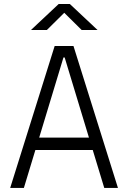

<svg xmlns="http://www.w3.org/2000/svg" viewBox="-20 -918 626 938"><path d="M29.8 0 247.1 -693.4H338.9L556.2 0H489.3L433.1 -185.1H152.8L96.7 0ZM171.4 -245.6H414.6L295.9 -637.2H290ZM131.3 -771.5 266.6 -898.4H321.3L456.5 -771.5H378.9L293.9 -855.5L209 -771.5Z"/></svg>

Font: CaskaydiaCove NFP Light
Style: Regular
Weight: 300
Designer: Aaron Bell
Foundry: Saja Typeworks
Version: Version 2111.001; VTT 6.35;Nerd Fonts 3.1.1